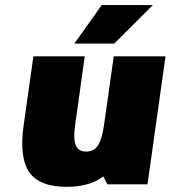

<svg xmlns="http://www.w3.org/2000/svg" viewBox="-20 -720 666 750"><path d="M383.3 -30.8Q330.6 9.8 240.7 9.8Q134.3 9.8 94.5 -47.1Q54.7 -104 72.3 -230L110.4 -500H311L273.4 -230Q265.6 -176.3 276.1 -152.1Q286.6 -127.9 316.9 -127.9Q347.2 -127.9 363 -152.6Q378.9 -177.2 386.7 -233.9L424.3 -500H626.5L556.2 0H399.9ZM377.4 -700.2H577.1L426.3 -549.8H270.5Z"/></svg>

Font: Fivo Sans Black
Style: Regular
Weight: 900
Designer: Alexander Slobzheninov
Foundry: Alexander Slobzheninov
Version: 1.0